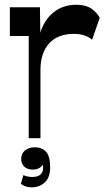

<svg xmlns="http://www.w3.org/2000/svg" viewBox="-20 -581 441 807"><path d="M150.1 -288V0H100.7V-429.8H21.5V-550.5H147.9L150.1 -397.8L140.9 -407.5Q153.4 -481.5 196 -521.3Q238.6 -561 299.9 -561Q339.4 -561 362.5 -545.8Q385.6 -530.6 399.3 -506.5L367.1 -413.9Q339.3 -438.6 290.5 -438.6Q222.2 -438.6 186.2 -398.2Q150.1 -357.7 150.1 -288ZM114.4 206.4Q97.8 206.4 86.2 202Q74.5 197.6 67.8 191.1L78.3 154.9Q93.7 162.8 116.8 162.8Q137.7 162.8 149.4 153.2Q161.1 143.7 161.1 124.3Q161.1 118.1 159.8 112.2Q158.4 106.3 157.1 102.3L162.4 107.5Q154.8 120.3 143.5 126.1Q132.2 131.8 119.3 131.8Q94.6 131.8 81.8 119.3Q69.1 106.8 69.1 87.7Q69.1 63.9 85.4 50.9Q101.8 38 126.3 38Q155.3 38 173 56.1Q190.7 74.2 190.7 122.7Q190.7 166.3 167.6 186.3Q144.5 206.4 114.4 206.4Z"/></svg>

Font: Savate ExtraLight
Style: Regular
Weight: 200
Designer: Max Esnée
Foundry: Plomb Type
Version: Version 2.000